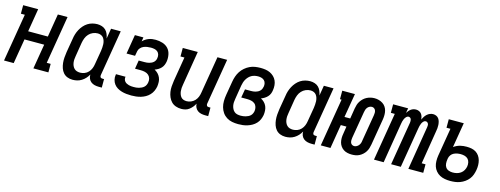

<svg xmlns="http://www.w3.org/2000/svg" viewBox="-19 -1138 4537 1743"><g transform="rotate(15 2250.0 -266.0)"><path d="M10 0 85 -450H48V-530H189L153 -313H338L374 -530H465L390 -80H427V0H286L325 -233H140L101 0Z M655 8Q629 8 606 -1Q583 -10 567.5 -28Q552 -46 544 -69.5Q536 -93 533.5 -118Q531 -143 533 -169Q535 -195 539 -221L561 -351Q564 -374 571 -396.5Q578 -419 589.5 -440.5Q601 -462 617.5 -481Q634 -500 654.5 -513Q675 -526 698.5 -532Q722 -538 745 -538Q767 -538 788 -531Q809 -524 823.5 -509.5Q838 -495 846 -475.5Q854 -456 858 -434L874 -530H965L893 -99Q892 -93 893 -88Q894 -83 897 -79Q900 -75 905 -73.5Q910 -72 916 -72H931V8H902Q882 8 863 3.5Q844 -1 829 -12.5Q814 -24 806.5 -42Q799 -60 800 -80Q789 -60 773.5 -43Q758 -26 738.5 -14Q719 -2 698 3Q677 8 655 8ZM705 -72Q725 -72 746 -80Q767 -88 782 -104.5Q797 -121 805 -141Q813 -161 816 -182L838 -312Q840 -328 841.5 -344.5Q843 -361 842 -376.5Q841 -392 836.5 -407Q832 -422 823 -434Q814 -446 799.5 -452Q785 -458 769 -458Q746 -458 724 -448.5Q702 -439 686 -421.5Q670 -404 661.5 -382Q653 -360 649 -337L628 -207Q625 -192 624 -176Q623 -160 625 -145Q627 -130 633 -116Q639 -102 649.5 -91.5Q660 -81 674.5 -76.5Q689 -72 705 -72Z M1208 8Q1184 8 1161 5.5Q1138 3 1116 -3.5Q1094 -10 1075 -21.5Q1056 -33 1043 -50.5Q1030 -68 1024.5 -90.5Q1019 -113 1023 -136Q1023 -138 1023.5 -139.5Q1024 -141 1024 -143H1114Q1114 -142 1113.5 -141Q1113 -140 1113 -140Q1111 -128 1114.5 -117Q1118 -106 1125 -98Q1132 -90 1142 -85Q1152 -80 1162.5 -77Q1173 -74 1184.5 -73Q1196 -72 1208 -72Q1220 -72 1232.5 -73Q1245 -74 1257 -77.5Q1269 -81 1281 -86.5Q1293 -92 1303 -101Q1313 -110 1318.5 -122Q1324 -134 1326 -146Q1330 -166 1324.5 -184.5Q1319 -203 1305 -215Q1291 -227 1271.5 -231.5Q1252 -236 1233 -236H1178L1191 -316H1246Q1257 -316 1267.5 -317Q1278 -318 1289 -321Q1300 -324 1310.5 -329Q1321 -334 1329.5 -342Q1338 -350 1343 -360.5Q1348 -371 1349 -382Q1352 -399 1347.5 -415Q1343 -431 1331 -441Q1319 -451 1302.5 -454.5Q1286 -458 1269 -458Q1252 -458 1234.5 -455.5Q1217 -453 1200.5 -446Q1184 -439 1171.5 -425Q1159 -411 1156 -394L1148 -349H1068L1098 -530H1178L1172 -491Q1183 -503 1197.5 -512.5Q1212 -522 1228 -528Q1244 -534 1260 -536Q1276 -538 1292 -538Q1325 -538 1357 -528Q1389 -518 1410 -495Q1431 -472 1437.5 -439Q1444 -406 1439 -373Q1436 -356 1429.5 -340Q1423 -324 1411 -311Q1399 -298 1384 -289Q1369 -280 1352 -274Q1371 -264 1385 -249.5Q1399 -235 1407.5 -216Q1416 -197 1417 -175.5Q1418 -154 1415 -132Q1411 -110 1401.5 -89Q1392 -68 1375.5 -50.5Q1359 -33 1338.5 -21.5Q1318 -10 1296 -3.5Q1274 3 1251.5 5.5Q1229 8 1208 8Z M1677 8Q1650 8 1625.5 -0.5Q1601 -9 1584 -26.5Q1567 -44 1557 -67Q1547 -90 1543 -115.5Q1539 -141 1541 -167.5Q1543 -194 1547 -221L1585 -450H1548V-530H1689L1636 -207Q1633 -192 1632 -176.5Q1631 -161 1632.5 -146.5Q1634 -132 1639 -118Q1644 -104 1653 -93Q1662 -82 1676 -77Q1690 -72 1706 -72Q1726 -72 1746.5 -80.5Q1767 -89 1782 -105Q1797 -121 1805 -141Q1813 -161 1816 -182L1874 -530H1965L1893 -99Q1892 -93 1893 -88Q1894 -83 1897 -79Q1900 -75 1905 -73.5Q1910 -72 1916 -72H1931V8H1902Q1883 8 1864.5 4Q1846 0 1831.5 -10.5Q1817 -21 1808.5 -38Q1800 -55 1800 -74Q1791 -56 1778 -40.5Q1765 -25 1749 -13Q1733 -1 1714 3.5Q1695 8 1677 8Z M2212 8Q2182 8 2154 2.5Q2126 -3 2102.5 -18Q2079 -33 2063.5 -55.5Q2048 -78 2040.5 -105Q2033 -132 2033.5 -161.5Q2034 -191 2039 -221L2061 -351Q2065 -376 2073.5 -401Q2082 -426 2096.5 -448.5Q2111 -471 2132 -489Q2153 -507 2177 -518.5Q2201 -530 2227 -534Q2253 -538 2278 -538Q2302 -538 2325 -534.5Q2348 -531 2368 -521.5Q2388 -512 2404 -496.5Q2420 -481 2429 -461Q2438 -441 2440 -417.5Q2442 -394 2438 -371Q2436 -354 2429.5 -338Q2423 -322 2411 -309Q2399 -296 2383.5 -286.5Q2368 -277 2352 -271Q2370 -262 2384.5 -247.5Q2399 -233 2407 -214.5Q2415 -196 2416.5 -174.5Q2418 -153 2415 -132Q2411 -110 2402 -89Q2393 -68 2377 -51Q2361 -34 2341 -22.5Q2321 -11 2299 -4Q2277 3 2255.5 5.5Q2234 8 2212 8ZM2214 -72Q2226 -72 2238 -73.5Q2250 -75 2261.5 -78.5Q2273 -82 2284.5 -87.5Q2296 -93 2305 -102Q2314 -111 2319 -122.5Q2324 -134 2326 -145Q2329 -165 2323.5 -183.5Q2318 -202 2304 -213.5Q2290 -225 2271 -229Q2252 -233 2232 -233H2177L2191 -313H2246Q2256 -313 2267 -314Q2278 -315 2289 -318Q2300 -321 2310.5 -326.5Q2321 -332 2329.5 -340.5Q2338 -349 2342.5 -359.5Q2347 -370 2349 -381Q2352 -397 2348.5 -412.5Q2345 -428 2334.5 -438.5Q2324 -449 2308.5 -453.5Q2293 -458 2277 -458Q2262 -458 2246 -455Q2230 -452 2215.5 -444Q2201 -436 2189.5 -424Q2178 -412 2169.5 -397.5Q2161 -383 2156.5 -368Q2152 -353 2149 -337L2128 -207Q2125 -191 2124 -174.5Q2123 -158 2126 -142.5Q2129 -127 2136 -113Q2143 -99 2154.5 -89Q2166 -79 2182 -75.5Q2198 -72 2214 -72Z M2655 8Q2629 8 2606 -1Q2583 -10 2567.5 -28Q2552 -46 2544 -69.5Q2536 -93 2533.5 -118Q2531 -143 2533 -169Q2535 -195 2539 -221L2561 -351Q2564 -374 2571 -396.5Q2578 -419 2589.5 -440.5Q2601 -462 2617.5 -481Q2634 -500 2654.5 -513Q2675 -526 2698.5 -532Q2722 -538 2745 -538Q2767 -538 2788 -531Q2809 -524 2823.5 -509.5Q2838 -495 2846 -475.5Q2854 -456 2858 -434L2874 -530H2965L2893 -99Q2892 -93 2893 -88Q2894 -83 2897 -79Q2900 -75 2905 -73.5Q2910 -72 2916 -72H2931V8H2902Q2882 8 2863 3.5Q2844 -1 2829 -12.5Q2814 -24 2806.5 -42Q2799 -60 2800 -80Q2789 -60 2773.5 -43Q2758 -26 2738.5 -14Q2719 -2 2698 3Q2677 8 2655 8ZM2705 -72Q2725 -72 2746 -80Q2767 -88 2782 -104.5Q2797 -121 2805 -141Q2813 -161 2816 -182L2838 -312Q2840 -328 2841.5 -344.5Q2843 -361 2842 -376.5Q2841 -392 2836.5 -407Q2832 -422 2823 -434Q2814 -446 2799.5 -452Q2785 -458 2769 -458Q2746 -458 2724 -448.5Q2702 -439 2686 -421.5Q2670 -404 2661.5 -382Q2653 -360 2649 -337L2628 -207Q2625 -192 2624 -176Q2623 -160 2625 -145Q2627 -130 2633 -116Q2639 -102 2649.5 -91.5Q2660 -81 2674.5 -76.5Q2689 -72 2705 -72Z M3279 8Q3258 8 3238 3.5Q3218 -1 3202 -11.5Q3186 -22 3174.5 -38Q3163 -54 3158 -73Q3153 -92 3153 -113Q3153 -134 3157 -154L3168 -225H3115L3078 0H2987L3062 -450H3047V-530H3166L3128 -305H3182L3198 -404Q3201 -422 3206.5 -439.5Q3212 -457 3222.5 -473Q3233 -489 3247 -502Q3261 -515 3278 -523.5Q3295 -532 3313 -536Q3331 -540 3349 -540Q3370 -540 3389.5 -534.5Q3409 -529 3425.5 -518.5Q3442 -508 3453 -492Q3464 -476 3469 -457Q3474 -438 3474 -417Q3474 -396 3471 -376L3429 -126Q3426 -108 3420.5 -90.5Q3415 -73 3405 -57Q3395 -41 3380.5 -28Q3366 -15 3349.5 -6.5Q3333 2 3315 5Q3297 8 3279 8ZM3281 -72Q3292 -72 3303.5 -78Q3315 -84 3323 -94Q3331 -104 3335 -115.5Q3339 -127 3340 -139L3382 -389Q3384 -400 3384 -412Q3384 -424 3380 -434.5Q3376 -445 3366.5 -451.5Q3357 -458 3346 -458Q3334 -458 3322.5 -452Q3311 -446 3303.5 -436Q3296 -426 3292.5 -414.5Q3289 -403 3287 -391L3245 -141Q3243 -130 3243 -118Q3243 -106 3246.5 -95.5Q3250 -85 3259.5 -78.5Q3269 -72 3281 -72Z M3487 0 3562 -450H3525V-530H3666L3658 -485Q3665 -496 3673.5 -506Q3682 -516 3692.5 -523.5Q3703 -531 3715 -534.5Q3727 -538 3739 -538Q3739 -538 3739 -538Q3739 -538 3739 -538Q3754 -538 3767.5 -532Q3781 -526 3789.5 -515Q3798 -504 3802 -490.5Q3806 -477 3808 -462Q3814 -477 3822.5 -490.5Q3831 -504 3843 -515Q3855 -526 3870 -532Q3885 -538 3900 -538Q3900 -538 3900 -538Q3900 -538 3900 -538Q3916 -538 3930 -531.5Q3944 -525 3952.5 -513Q3961 -501 3965 -486Q3969 -471 3970 -455.5Q3971 -440 3969.5 -424Q3968 -408 3965 -393L3914 -80H3950V0H3810L3877 -408Q3878 -416 3878.5 -424.5Q3879 -433 3876 -440.5Q3873 -448 3866.5 -453Q3860 -458 3851 -458Q3839 -458 3829.5 -447.5Q3820 -437 3815 -425.5Q3810 -414 3807 -402Q3804 -390 3802 -377L3739 0H3648L3716 -408Q3717 -416 3717 -424.5Q3717 -433 3714.5 -440.5Q3712 -448 3705 -453Q3698 -458 3690 -458Q3678 -458 3668.5 -447.5Q3659 -437 3653.5 -425.5Q3648 -414 3645 -402Q3642 -390 3640 -377L3578 0Z M4205 8Q4179 8 4153.5 3.5Q4128 -1 4106.5 -12.5Q4085 -24 4069 -43Q4053 -62 4045.5 -85Q4038 -108 4037.5 -134Q4037 -160 4041 -186L4085 -450H4048V-530H4189L4150 -296Q4164 -306 4179 -313Q4194 -320 4209 -324Q4224 -328 4240 -329.5Q4256 -331 4271 -331Q4295 -331 4317.5 -326.5Q4340 -322 4358 -310.5Q4376 -299 4388.5 -281Q4401 -263 4407 -241.5Q4413 -220 4413.5 -196.5Q4414 -173 4410 -150Q4406 -127 4398 -104.5Q4390 -82 4375 -63Q4360 -44 4339.5 -29.5Q4319 -15 4296.5 -6.5Q4274 2 4251 5Q4228 8 4205 8ZM4206 -72Q4226 -72 4245 -76.5Q4264 -81 4281 -93Q4298 -105 4308 -123Q4318 -141 4321 -160Q4324 -179 4320 -198Q4316 -217 4303.5 -229.5Q4291 -242 4273 -247Q4255 -252 4235 -252Q4219 -252 4203 -249Q4187 -246 4171.5 -238.5Q4156 -231 4145.5 -216.5Q4135 -202 4132 -186L4130 -173Q4127 -154 4128.5 -134.5Q4130 -115 4140.5 -100Q4151 -85 4169 -78.5Q4187 -72 4206 -72Z"/></g></svg>

Font: Iosevka Slab Medium
Style: Italic
Weight: 500
Italic angle: -9°
Monospace: yes
Designer: Belleve Invis
Foundry: Belleve Invis
Version: Version 11.1.0; ttfautohint (v1.8.3)